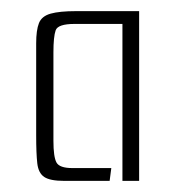

<svg xmlns="http://www.w3.org/2000/svg" viewBox="-20 -675 315 345"><path d="M95 -350Q70 -350 59.5 -357Q49 -364 47 -381.5Q45 -399 45 -432V-597Q45 -621 50 -633.5Q55 -646 71 -650.5Q87 -655 117 -655H230V-350H200V-632H114Q84 -632 80 -620.5Q76 -609 76 -581V-422Q76 -393 81.5 -383Q87 -373 110 -373H180L177 -350Z"/></svg>

Font: Smooch Sans Thin Light
Style: Regular
Weight: 300
Version: Version 1.010